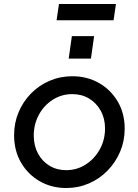

<svg xmlns="http://www.w3.org/2000/svg" viewBox="-20 -935 697 967"><path d="M314 12Q240 12 180.5 -22Q121 -56 86 -116Q51 -176 51 -254Q51 -316 73.5 -369.5Q96 -423 136 -464Q176 -505 229.5 -528Q283 -551 344 -551Q419 -551 478.5 -517Q538 -483 573 -423.5Q608 -364 608 -287Q608 -225 585 -171Q562 -117 521.5 -75.5Q481 -34 427.5 -11Q374 12 314 12ZM313 -78Q368 -78 412.5 -107Q457 -136 483 -183.5Q509 -231 509 -288Q509 -338 487.5 -377Q466 -416 429 -438.5Q392 -461 344 -461Q290 -461 245.5 -432.5Q201 -404 175.5 -356.5Q150 -309 150 -252Q150 -202 171 -162.5Q192 -123 229 -100.5Q266 -78 313 -78ZM265 -833 277 -915H564L552 -833ZM326 -640 342 -753H454L438 -640Z"/></svg>

Font: Plus Jakarta Sans Medium
Style: Italic
Weight: 500
Italic angle: -8°
Designer: Gumpita Rahayu
Foundry: Tokotype
Version: Version 2.071; ttfautohint (v1.8.4.7-5d5b);gftools[0.9.29]